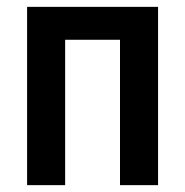

<svg xmlns="http://www.w3.org/2000/svg" viewBox="-20 -540 540 560"><path d="M59 0V-520H441V0H330V-424H170V0Z"/></svg>

Font: Zed Mono
Style: Bold
Weight: 700
Monospace: yes
Designer: Belleve Invis
Foundry: Belleve Invis
Version: Version 1.0.0; ttfautohint (v1.8.4)